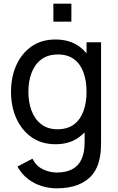

<svg xmlns="http://www.w3.org/2000/svg" viewBox="-20 -770 640 1045"><path d="M270.5 -652V-750H368.5V-652ZM288.5 255Q246 255 205.5 242.2Q165 229.5 131.2 203.2Q97.5 177 75 136.5L156.5 93.5Q176.5 133.5 213.2 151.2Q250 169 289 169Q340.5 169 374.5 150.2Q408.5 131.5 424.5 95Q440.5 58.5 440.5 6Q440.5 4 440.5 2.5V-49.5Q426.5 -35 410 -23Q358 15 282 15Q206.5 15 152.5 -22.8Q98.5 -60.5 69.2 -125Q40 -189.5 40 -270.5Q40 -351.5 69.2 -416Q98.5 -480.5 152.5 -517.8Q206.5 -555 281.5 -555Q358 -555 410 -518Q433 -501.5 451 -479.5V-540H530V3.5Q530 26 528.8 46.2Q527.5 66.5 523.5 86.5Q513 144 482 181.2Q451 218.5 402 236.8Q353 255 288.5 255ZM293 -66.5Q347.5 -66.5 382.5 -92.8Q417.5 -119 434.2 -165.2Q451 -211.5 451 -270.5Q451 -330.5 434.2 -376.2Q417.5 -422 383 -447.8Q348.5 -473.5 295.5 -473.5Q240.5 -473.5 204.8 -446.5Q169 -419.5 151.8 -373.5Q134.5 -327.5 134.5 -270.5Q134.5 -213 152 -166.8Q169.5 -120.5 204.8 -93.5Q240 -66.5 293 -66.5Z"/></svg>

Font: Cns Manrope Med
Style: Regular
Weight: 500
Designer: Mikhail Sharanda
Foundry: Mikhail Sharanda
Version: Version 4.504